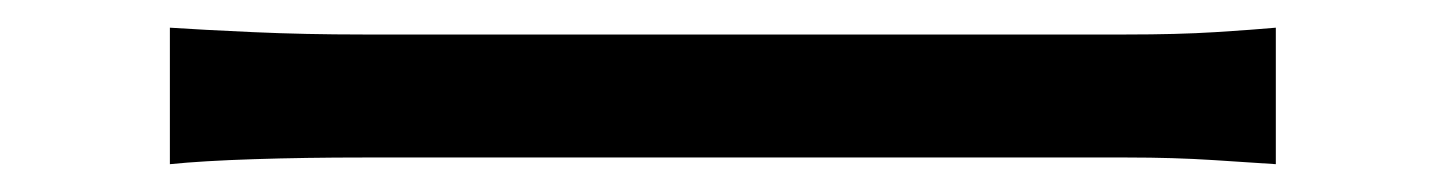

<svg xmlns="http://www.w3.org/2000/svg" viewBox="-20 -453 1040 138"><path d="M102.1 -433.1Q124.5 -431.6 161.9 -429.9Q199.2 -428.2 241.2 -428.2Q259.3 -428.2 301.5 -428.2Q343.8 -428.2 399.4 -428.2Q455.1 -428.2 515.1 -428.2Q575.2 -428.2 630.9 -428.2Q686.5 -428.2 728.5 -428.2Q770.5 -428.2 789.1 -428.2Q826.7 -428.2 853.5 -429.9Q880.4 -431.6 897 -433.1V-335Q881.8 -335.9 852.8 -337.9Q823.7 -339.8 790 -339.8Q771.5 -339.8 729.2 -339.8Q687 -339.8 631.3 -339.8Q575.7 -339.8 515.6 -339.8Q455.6 -339.8 399.9 -339.8Q344.2 -339.8 302 -339.8Q259.8 -339.8 241.2 -339.8Q199.7 -339.8 162.6 -338.6Q125.5 -337.4 102.1 -335Z"/></svg>

Font: Source Han Sans CN
Style: Regular
Weight: 400
Designer: Ryoko NISHIZUKA  (kana, bopomofo & ideographs); Paul D. Hunt (Latin, Greek & Cyrillic); Sandoll Communications , Soo-you
Foundry: Adobe
Version: Version 2.004;hotconv 1.0.118;makeotfexe 2.5.65603